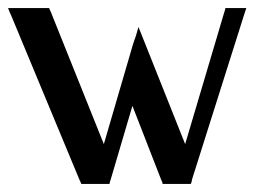

<svg xmlns="http://www.w3.org/2000/svg" viewBox="-21 -441 666 477"><path d="M591 -421 588 -412 585 -403 456 5 455 11 453 16H448H442H394H389H383L382 11L380 7L308 -178L254 5L252 11L251 16H245H240H191H186H181L179 11L177 7L7 -402L3 -411L-1 -421H10H21H91H96H101L103 -416L105 -412L237 -83L310 -333L317 -353L323 -374L331 -354L339 -334L439 -83L536 -410L538 -416L539 -421H545H550H571H581Z"/></svg>

Font: Loyal Sans
Style: Boldv1
Weight: 700
Version: Version 001.000